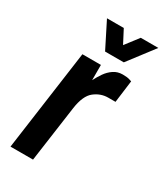

<svg xmlns="http://www.w3.org/2000/svg" viewBox="-183 -797 745 871"><g transform="rotate(30 190.0 -361.5)"><path d="M23 0 96 -526H193V-446Q204 -468 218.5 -489Q233 -510 253.5 -524Q274 -538 301 -538Q324 -538 336.5 -534Q349 -530 349 -530L334 -414H296Q257 -414 224.5 -388.5Q192 -363 182 -293L141 0ZM179 -588 111 -723H199L235 -654L288 -723H380L277 -588Z"/></g></svg>

Font: Archivo Narrow
Style: Bold Italic
Weight: 700
Italic angle: -8°
Designer: Hector Gatti
Foundry: Omnibus-Type
Version: Version 3.002